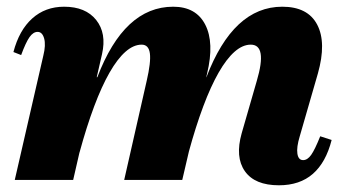

<svg xmlns="http://www.w3.org/2000/svg" viewBox="-20 -536 1028 572"><path d="M811 16Q739 16 709.5 -26Q680 -68 700 -139L745 -295Q777 -403 727 -403Q703 -403 679 -382Q655 -361 631.5 -320Q608 -279 585.5 -219Q563 -159 542 -82H487V-306H595Q675 -516 821 -516Q897 -516 925 -462.5Q953 -409 927 -317L873 -130Q863 -97 866 -78Q869 -59 883 -59Q896 -59 907 -74.5Q918 -90 934 -130L968 -119Q951 -52 912 -18Q873 16 811 16ZM24 0 109 -370Q117 -402 111.5 -421.5Q106 -441 92 -441Q79 -441 68 -425.5Q57 -410 43 -372L20 -381Q37 -446 76 -481Q115 -516 171 -516Q235 -516 266.5 -476.5Q298 -437 284 -375L198 0ZM162 -82V-306H270Q350 -516 496 -516Q564 -516 591.5 -462.5Q619 -409 597 -317L523 0H350L417 -295Q430 -351 426.5 -377Q423 -403 402 -403Q378 -403 354 -382Q330 -361 306.5 -320Q283 -279 260.5 -219Q238 -159 217 -82Z"/></svg>

Font: Platypi Light ExtraBold
Style: Italic
Weight: 800
Italic angle: -13°
Version: Version 1.200